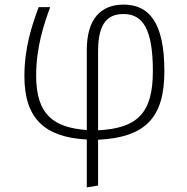

<svg xmlns="http://www.w3.org/2000/svg" viewBox="-20 -595 812 834"><path d="M694 -286C694 -501 625 -575 517 -575C419 -575 357 -514 357 -378V-30C215 -41 137 -95 137 -266C137 -390 171 -491 198 -564H148C118 -484 86 -386 86 -264C86 -82 172 1 357 11V219L406 211V12C615 2 694 -87 694 -286ZM406 -29V-372C406 -503 454 -534 517 -534C599 -534 644 -471 644 -286C644 -102 576 -38 406 -29Z"/></svg>

Font: Glow Sans SC Normal Light
Style: Regular
Weight: 300
Designer: Ryoko NISHIZUKA (kana, bopomofo & ideographs); Paul D. Hunt (Latin, Greek & Cyrillic); Sandoll Communications, Soo-young
Version: Version 0.93